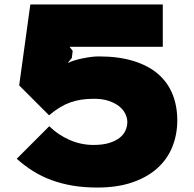

<svg xmlns="http://www.w3.org/2000/svg" viewBox="-20 -830 870 861"><path d="M775 -290Q775 -227 753 -172Q731 -117 686.5 -76.5Q642 -36 574.5 -12.5Q507 11 416 11Q356 11 306 2.5Q256 -6 212 -22Q168 -38 129.5 -62Q91 -86 55 -118L201 -264Q239 -226 291 -203Q343 -180 399 -180Q441 -180 470 -189Q499 -198 517 -212.5Q535 -227 543 -245.5Q551 -264 551 -283Q551 -300 542.5 -318.5Q534 -337 516 -352Q498 -367 469.5 -377Q441 -387 401 -387Q370 -387 344 -383Q318 -379 294.5 -370.5Q271 -362 248 -348Q225 -334 200 -313L66 -447L116 -810H710V-620H292L306 -602L302 -570L285 -549L286 -548Q297 -554 313.5 -559Q330 -564 349 -568Q368 -572 387 -574.5Q406 -577 423 -577Q512 -577 578.5 -556.5Q645 -536 688.5 -498.5Q732 -461 753.5 -408Q775 -355 775 -290Z"/></svg>

Font: TypoPRO Sinkin Sans
Style: 900 X Black
Weight: 950
Designer: Keith Bates
Foundry: K-Type
Version: Sinkin Sans (version 1.0)  by Keith Bates   •   © 2014   www